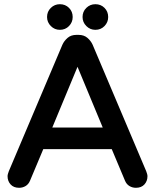

<svg xmlns="http://www.w3.org/2000/svg" viewBox="-20 -879 737 914"><path d="M22 -64 277 -666Q285 -684 301.5 -698.5Q318 -713 344 -713H354Q380 -713 396.5 -698.5Q413 -684 421 -666L676 -64Q678 -58 680 -52Q682 -46 682 -40Q682 -17 667.5 -1Q653 15 627 15Q610 15 596 6.5Q582 -2 575 -19L512 -169H186L123 -19Q116 -2 102 6.5Q88 15 71 15Q45 15 30.5 -1Q16 -17 16 -40Q16 -46 18 -52Q20 -58 22 -64ZM469 -272 349 -561 229 -272ZM434 -859Q460 -859 477.5 -841.5Q495 -824 495 -798Q495 -773 477.5 -755Q460 -737 434 -737Q409 -737 391 -755Q373 -773 373 -798Q373 -824 391 -841.5Q409 -859 434 -859ZM265 -859Q291 -859 308.5 -841.5Q326 -824 326 -798Q326 -773 308.5 -755Q291 -737 265 -737Q240 -737 222 -755Q204 -773 204 -798Q204 -824 222 -841.5Q240 -859 265 -859Z"/></svg>

Font: Varela Round Precious
Style: Medium
Weight: 500
Designer: Joe Prince
Foundry: Joe Prince
Version: Version 1.000